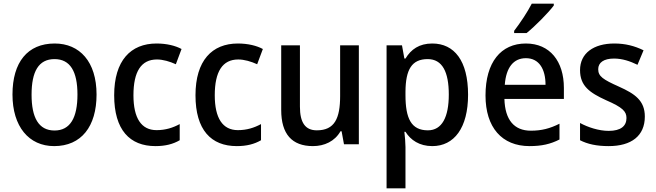

<svg xmlns="http://www.w3.org/2000/svg" viewBox="-20 -786 3572 1046"><path d="M506 -271C506 -450 414 -549 278 -549C130 -549 48 -447 48 -271C48 -97 137 10 275 10C423 10 506 -97 506 -271ZM152 -270C152 -396 190 -464 277 -464C363 -464 402 -396 402 -271C402 -145 363 -75 277 -75C190 -75 152 -146 152 -270Z M827 10C881 10 923 -1 959 -22V-110C922 -90 882 -77 833 -77C750 -77 707 -142 707 -267C707 -396 749 -462 835 -462C868 -462 905 -451 938 -436L969 -519C936 -537 888 -549 833 -549C692 -549 602 -456 602 -267C602 -78 687 10 827 10Z M1270 10C1324 10 1366 -1 1402 -22V-110C1365 -90 1325 -77 1276 -77C1193 -77 1150 -142 1150 -267C1150 -396 1192 -462 1278 -462C1311 -462 1348 -451 1381 -436L1412 -519C1379 -537 1331 -549 1276 -549C1135 -549 1045 -456 1045 -267C1045 -78 1130 10 1270 10Z M1935 -539H1833V-263C1833 -141 1803 -76 1706 -76C1643 -76 1614 -118 1614 -205V-539H1512V-187C1512 -56 1570 10 1685 10C1747 10 1804 -16 1835 -71H1841L1854 0H1935Z M2335 -549C2264 -549 2219 -517 2189 -467H2183L2170 -539H2086V240H2189V15C2189 -8 2186 -41 2183 -68H2189C2217 -23 2265 10 2335 10C2454 10 2530 -89 2530 -270C2530 -455 2455 -549 2335 -549ZM2310 -464C2390 -464 2425 -394 2425 -271C2425 -148 2388 -76 2311 -76C2220 -76 2189 -141 2189 -268V-287C2190 -407 2223 -464 2310 -464Z M2997 -756V-766H2877C2854 -721 2814 -661 2781 -618V-606H2849C2895 -643 2969 -718 2997 -756ZM2845 -549C2709 -549 2625 -447 2625 -266C2625 -92 2714 10 2865 10C2931 10 2979 -1 3028 -26V-112C2976 -86 2931 -74 2872 -74C2781 -74 2731 -133 2728 -247H3052V-307C3052 -452 2976 -549 2845 -549ZM2845 -469C2918 -469 2952 -408 2952 -324H2730C2737 -419 2778 -469 2845 -469Z M3493 -151C3493 -238 3439 -275 3352 -314C3265 -353 3239 -370 3239 -409C3239 -445 3269 -467 3325 -467C3370 -467 3412 -453 3453 -433L3486 -512C3437 -536 3386 -549 3327 -549C3214 -549 3140 -496 3140 -404C3140 -318 3192 -281 3282 -240C3372 -201 3393 -179 3393 -143C3393 -100 3363 -73 3296 -73C3242 -73 3182 -93 3140 -116V-22C3181 -1 3230 10 3296 10C3420 10 3493 -46 3493 -151Z"/></svg>

Font: Noto Sans Arabic UI SmCn Md
Style: Regular
Weight: 500
Width: 4
Designer: Monotype Design Team, Nadine Chahine and Nizar Qandah
Foundry: Monotype Imaging Inc.
Version: Version 2.010